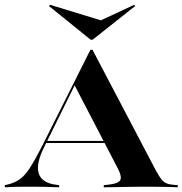

<svg xmlns="http://www.w3.org/2000/svg" viewBox="-38 -792 771 812"><path d="M150 -172.6Q112.9 -100 125.8 -58.9Q138.7 -17.7 200.8 -10.5L212.1 -8.9V0Q174.2 -1.6 144.8 -2Q115.3 -2.4 81.5 -2.4Q52.4 -2.4 30.2 -2Q8.1 -1.6 -17.7 0V-8.9L-0.8 -12.9Q26.6 -20.2 46.8 -34.7Q66.9 -49.2 87.5 -80.6Q108.1 -112.1 137.1 -168.5L344.4 -581.5H353.2L623.4 -66.9Q634.7 -46.8 643.5 -35.1Q652.4 -23.4 664.1 -17.7Q675.8 -12.1 694.4 -10.5L713.7 -8.9V0Q700 -0.8 679.4 -1.2Q658.9 -1.6 634.3 -2Q609.7 -2.4 581.5 -2.4H580.6Q552.4 -2.4 526.6 -2Q500.8 -1.6 477.4 -1.2Q454 -0.8 434.7 -0.4Q415.3 0 400.8 0V-8.9L422.6 -11.3Q461.3 -15.3 470.2 -29.8Q479 -44.4 458.9 -82.3L275.8 -434.7L289.5 -454.8ZM151.6 -187.1 156.5 -196H446.8L451.6 -187.1ZM529.8 -771.8 533.1 -766.1 354 -624.2H345.2L169.4 -766.1L173.4 -771.8L416.1 -697.6L344.4 -685.5Z"/></svg>

Font: Playfair 144pt SemiExpanded ExtraBold
Style: Regular
Weight: 800
Width: 6
Designer: Claus Eggers Sørensen
Foundry: Claus Eggers Sørensen
Version: Version 2.203